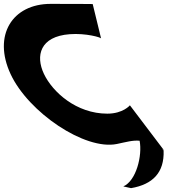

<svg xmlns="http://www.w3.org/2000/svg" viewBox="-182 -748 901 996"><path d="M374.7 -158.4C214 -158.4 90.4 -270.6 45.8 -364.9C1.6 -458.4 25 -559 179.8 -570.6C262.5 -576.9 343.6 -554 342.5 -548L298.9 -727C298.9 -727 232.9 -727.9 80.8 -727.9C-118.1 -727.9 -220.8 -564.7 -126.8 -363.2C-34.1 -164.6 258.7 33 424.3 -1.1C472.6 -11.1 507.5 -21.5 542.3 -17.9C557.2 59.1 524.5 190.5 457.6 219L497.9 228C610.4 208.7 671 147.2 666.7 33C664.2 30.1 661.7 27.4 659.3 24.7C664.8 28.5 668.2 31.4 669.3 32.5L491.9 -201.7C491.9 -201.7 456.3 -158.4 374.7 -158.4ZM669.3 32.5C669.5 32.8 669.7 32.9 669.7 33Z"/></svg>

Font: Hussar
Style: BdOpOblFive
Weight: 700
Foundry: Cannot Into Space Fonts
Version: Version 2.00